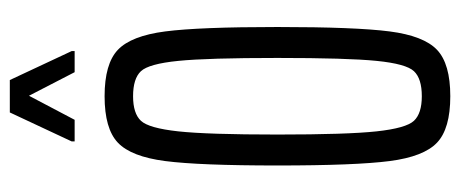

<svg xmlns="http://www.w3.org/2000/svg" viewBox="-293 -636 937 391"><g transform="rotate(-90 175.5 -440.5)"><path d="M34 -344Q34 -503 43 -572.5Q52 -642 80.5 -669Q109 -696 175 -696Q241 -696 269.5 -669Q298 -642 307 -572.5Q316 -503 316 -344Q316 -185 307 -115.5Q298 -46 269.5 -19Q241 8 175 8Q109 8 80.5 -19Q52 -46 43 -115.5Q34 -185 34 -344ZM253 -344Q253 -486 247 -546Q241 -606 226 -622Q211 -638 175 -638Q140 -638 125 -622Q110 -606 103.5 -546Q97 -486 97 -344Q97 -202 103.5 -142Q110 -82 125 -66Q140 -50 175 -50Q211 -50 226 -66Q241 -82 247 -142Q253 -202 253 -344ZM83 -757V-763L142 -889H208L267 -763V-757H224L176 -850L127 -757Z"/></g></svg>

Font: Saira Ultra Condensed
Style: Regular
Weight: 400
Width: 1
Designer: Hector Gatti with collaboration of the Omnibus-Type team
Foundry: Omnibus-Type
Version: Version 1.001; ttfautohint (v1.8)